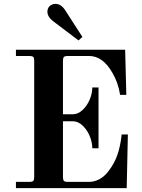

<svg xmlns="http://www.w3.org/2000/svg" viewBox="-20 -968 730 988"><path d="M224 -908C224 -890.7 233.3 -874.7 252 -860L384 -760L404 -778L315 -916C301 -937.3 284.7 -948 266 -948C254 -948 244 -944.3 236 -937C228 -929.7 224 -920 224 -908ZM62 0H632L638 -276H606L604 -259C602.7 -247.7 600.2 -233.3 596.5 -216C592.8 -198.7 589 -184.7 585 -174C579.7 -158 573 -142.7 565 -128C557 -113.3 547 -98.3 535 -83C523 -67.7 508.5 -55.3 491.5 -46C474.5 -36.7 456.3 -32 437 -32H328C318.7 -32 312.3 -33.7 309 -37C305.7 -40.3 304 -46.7 304 -56V-344H355C373 -344 389.8 -336.5 405.5 -321.5C421.2 -306.5 433.3 -288.3 442 -267C450.7 -245.7 455 -225 455 -205H487V-518H455C455 -498 450.7 -477.5 442 -456.5C433.3 -435.5 421.2 -417.5 405.5 -402.5C389.8 -387.5 373 -380 355 -380H304V-656C304 -665.3 305.7 -671.7 309 -675C312.3 -678.3 318.7 -680 328 -680H438C485.3 -680 525.3 -651.3 558 -594C578 -560.7 591.3 -522.7 598 -480H630L624 -712H62V-680H132C141.3 -680 147.7 -678.3 151 -675C154.3 -671.7 156 -665.3 156 -656V-56C156 -46.7 154.3 -40.3 151 -37C147.7 -33.7 141.3 -32 132 -32H62Z"/></svg>

Font: Km Standard TT
Style: Bold
Weight: 700
Designer: Alexey Kryukov <alexios@thessalonica.org.ru>
Version: Version 2.0.2